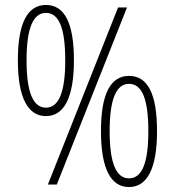

<svg xmlns="http://www.w3.org/2000/svg" viewBox="-20 -744 705 774"><path d="M165 -276C238 -276 278 -350 278 -501C278 -650 241 -724 165 -724C91 -724 52 -651 52 -501C52 -351 92 -276 165 -276ZM173 0H209L492 -714H456ZM165 -310C114 -310 87 -371 87 -501C87 -631 114 -692 165 -692C218 -692 243 -630 243 -501C243 -372 217 -310 165 -310ZM500 10C573 10 613 -64 613 -215C613 -365 576 -438 500 -438C426 -438 387 -366 387 -216C387 -65 426 10 500 10ZM500 -25C449 -25 422 -85 422 -215C422 -345 449 -406 500 -406C553 -406 578 -344 578 -215C578 -86 552 -25 500 -25Z"/></svg>

Font: Noto Sans Malayalam Condensed ExtraLight
Style: Regular
Weight: 200
Width: 3
Designer: Jelle Bosma - Monotype Design Team
Foundry: Monotype Imaging Inc.
Version: Version 2.104